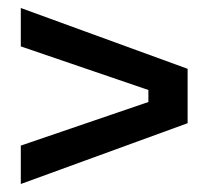

<svg xmlns="http://www.w3.org/2000/svg" viewBox="-20 -577 514 480"><path d="M32 -213 351 -322V-352L32 -461V-557L449 -405V-269L32 -117Z"/></svg>

Font: Mozilla Headline BETA SemiBold
Style: Regular
Weight: 600
Designer: Studio DRAMA
Foundry: Studio DRAMA
Version: Version 0.100